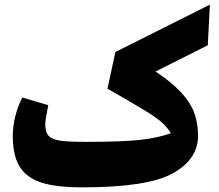

<svg xmlns="http://www.w3.org/2000/svg" viewBox="-20 -787 944 827"><path d="M875 -592 650 -479Q722 -431 761.5 -387.5Q801 -344 817 -300Q833 -256 833 -202Q833 -101 724.5 -40.5Q616 20 334 20Q224 20 160 0Q96 -20 65.5 -68Q35 -116 35 -202Q35 -243 46 -286.5Q57 -330 76 -367L188 -334Q175 -271 175 -251Q175 -217 190 -201.5Q205 -186 240.5 -181Q276 -176 349 -176Q507 -176 583.5 -184.5Q660 -193 716 -213Q700 -240 675 -261.5Q650 -283 601.5 -312.5Q553 -342 443 -405L477 -563L884 -767Z"/></svg>

Font: FiraGO Heavy
Style: Italic
Weight: 900
Italic angle: -8°
Designer: bBox Type GmbH
Foundry: bBox Type GmbH
Version: Version 1.001